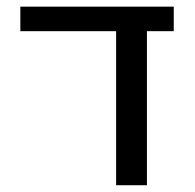

<svg xmlns="http://www.w3.org/2000/svg" viewBox="-20 -544 574 566"><path d="M413.1 2H322.3V-452.1H40V-524.4H492.2V-452.1H413.1Z"/></svg>

Font: irohakakuC Regular
Style: Regular
Weight: 400
Designer: [Source Han Sans]
Ryoko NISHIZUKA Ë•øÂ°öÊ∂ºÂ≠ê (kana & ideographs); Paul D. Hunt (Latin, Greek & Cyrillic); Wenlong ZHAN
Version: Version 1.001.20160904